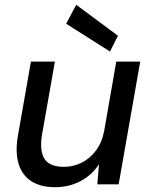

<svg xmlns="http://www.w3.org/2000/svg" viewBox="-20 -769 630 801"><path d="M210 12Q149 12 110 -13.5Q71 -39 57 -87.5Q43 -136 55 -204L109 -512H209L156 -211Q144 -143 164.5 -108Q185 -73 247 -73Q286 -73 321 -90.5Q356 -108 381 -142Q406 -176 415 -225L465 -512H565L475 0H386L393 -84Q364 -39 316 -13.5Q268 12 210 12ZM439 -554 256 -670 298 -749 472 -620Z"/></svg>

Font: DM Sans 12pt Medium
Style: Italic
Weight: 500
Italic angle: -10°
Version: Version 4.004;gftools[0.9.30]